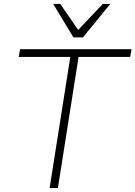

<svg xmlns="http://www.w3.org/2000/svg" viewBox="-20 -955 688 975"><path d="M232 0 337 -666H75L82 -705H648L641 -666H379L274 0ZM353 -765 250 -935H286L377 -803L502 -935H540L401 -765Z"/></svg>

Font: Mulish ExtraLight ExtraLight
Style: Italic
Weight: 250
Italic angle: -9°
Version: Version 3.603